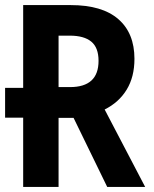

<svg xmlns="http://www.w3.org/2000/svg" viewBox="-20 -734 603 754"><path d="M71 0V-272H0V-389H71V-714H258Q381 -714 444.5 -659Q508 -604 508 -503Q508 -432 477.5 -382Q447 -332 391 -304L550 0H401L269 -271H210V0ZM255 -392Q367 -392 367 -495Q367 -547 338.5 -570.5Q310 -594 254 -594H210V-392Z"/></svg>

Font: Noto Sans Mono SemiCondensed
Style: Bold
Weight: 700
Width: 4
Designer: Monotype Design Team
Foundry: Monotype Imaging Inc.
Version: Version 2.014